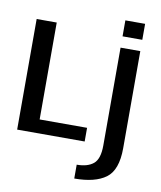

<svg xmlns="http://www.w3.org/2000/svg" viewBox="-103 -842 969 1154"><g transform="rotate(10 381.0 -265.0)"><path d="M41 0H453V-83.5H163.5V-675H41ZM430 230Q556.5 230 622.2 181.8Q688 133.5 688 -0.5V-593H567.5V4Q567.5 86.5 531.8 116Q496 145.5 430 145.5ZM567.5 -759.5V-662H688V-759.5Z"/></g></svg>

Font: Anybody Thin Medium
Style: Regular
Weight: 500
Version: Version 1.113;gftools[0.9.25]